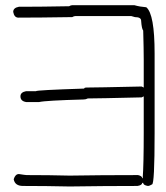

<svg xmlns="http://www.w3.org/2000/svg" viewBox="-20 -711 626 724"><path d="M252.4 -691.4H486.8Q507.3 -685.5 531.7 -683.6Q563 -657.7 563 -509.8V-209Q563 -15.6 553.2 -15.6Q543.5 -9.8 537.6 -9.8Q520 -12.7 520 -21.5H516.1Q516.1 -12.7 498.5 -9.8Q376 -9.8 242.7 -7.8Q152.3 -9.8 66.9 -9.8Q36.1 -9.8 31.7 -35.2Q37.6 -54.7 51.3 -54.7Q76.2 -50.8 80.6 -50.8Q165.5 -50.8 242.7 -48.8Q359.4 -50.8 500.5 -50.8Q516.1 -47.4 516.1 -39.1H518.1Q522 -91.8 522 -210.9V-347.7L514.2 -343.8Q348.6 -339.8 311 -339.8Q303.7 -335.9 295.4 -335.9Q152.8 -332 127.4 -326.2H78.6Q57.1 -329.6 57.1 -347.7Q57.1 -363.3 78.6 -367.2H115.7Q115.7 -371.1 297.4 -377Q297.4 -380.9 307.1 -380.9Q339.4 -380.9 514.2 -384.8L522 -380.9V-486.3Q522 -526.4 520 -595.7Q514.2 -602.5 512.2 -632.8Q512.2 -646.5 488.8 -646.5L475.1 -650.4H264.2Q258.8 -650.4 252.4 -646.5Q126.5 -644.5 49.3 -644.5Q33.7 -644.5 29.8 -666Q29.8 -681.6 51.3 -685.5H66.9Q132.3 -685.5 240.7 -687.5Q247.1 -691.4 252.4 -691.4Z"/></svg>

Font: CEF Fonts CJK
Style: Regular
Weight: 400
Designer: PartyBoss (派对大魔王)
Version: Release 2.25